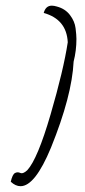

<svg xmlns="http://www.w3.org/2000/svg" viewBox="-20 -555 296 671"><path d="M75.2 40Q111.3 1 156.7 -154.8Q202.1 -310.5 216.8 -407.2Q212.9 -487.3 132.8 -509.8Q139.6 -535.2 161.1 -535.2Q168.9 -535.2 178.7 -532.2Q208 -524.4 224.6 -502.4Q241.2 -480.5 244.1 -456.5Q247.1 -432.6 247.1 -418.9Q247.1 -377.9 237.3 -339.8Q231.4 -219.7 158.2 -39.1Q102.5 95.7 51.8 95.7Q34.2 95.7 17.6 80.1Q23.4 54.7 32.2 49.8Q41 44.9 50.8 49.3Q60.5 53.7 75.2 40Z"/></svg>

Font: Dawning of a New Day
Style: Regular
Weight: 400
Designer: Kimberly Geswein
Foundry: Kimberly Geswein
Version: Version 1.002 2010